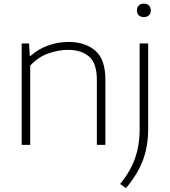

<svg xmlns="http://www.w3.org/2000/svg" viewBox="-20 -772 905 1023"><path d="M95.5 0V-540.5H135L138.5 -474.5H143Q184.5 -511 236.8 -529.8Q289 -548.5 345 -548.5Q433.5 -548.5 487.5 -502.2Q541.5 -456 541.5 -347.5V0H496V-347.5Q496 -435 454.5 -470.8Q413 -506.5 341 -506.5Q293 -506.5 238.2 -487.5Q183.5 -468.5 141 -422.5V0ZM651 230.5 620 208Q674 143 699 72.8Q724 2.5 724 -83.5V-540.5H769.5V-85.5Q769.5 7.5 741 82.8Q712.5 158 651 230.5ZM746.5 -681Q729.5 -681 719.5 -690.5Q709.5 -700 709.5 -716.5Q709.5 -733 719.5 -742.8Q729.5 -752.5 746.5 -752.5Q763.5 -752.5 773.5 -742.8Q783.5 -733 783.5 -716.5Q783.5 -700 773.5 -690.5Q763.5 -681 746.5 -681Z"/></svg>

Font: Encode Sans Expanded ExtraLight
Style: Regular
Weight: 200
Width: 7
Designer: Multiple Designers
Foundry: Impallari Type
Version: Version 3.000; ttfautohint (v1.8.3) -l 8 -r 50 -G 200 -x 14 